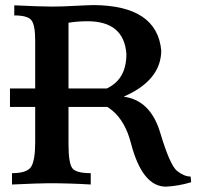

<svg xmlns="http://www.w3.org/2000/svg" viewBox="-20 -714 770 743"><path d="M622.1 8.3Q530.3 8.3 486.6 -160.4Q442.9 -329.1 283.2 -329.1L282.2 -341.8Q380.4 -354 424.8 -391.8Q469.2 -429.7 469.2 -504.9Q460 -631.8 318.4 -631.8Q280.3 -631.8 245.1 -626V-157.2Q245.1 -82.5 259.8 -63.2Q274.4 -43.9 331.1 -43.9V0Q251 -4.9 168.9 -4.9Q134.3 -4.9 26.4 0V-43.9Q85.4 -43.9 100.8 -69.1Q116.2 -94.2 116.2 -164.1V-556.2Q116.2 -617.7 101.3 -636Q86.4 -654.3 35.2 -654.3V-693.4Q139.6 -688.5 181.2 -688.5Q217.3 -688.5 271 -691.4Q324.7 -694.3 343.3 -694.3Q586.9 -692.4 604 -519.5Q604 -403.3 458.5 -339.8Q562 -326.7 599.9 -200.7Q637.7 -74.7 665 -52.7Q692.4 -30.8 717.8 -30.8L719.7 -8.8Q670.9 5.9 622.1 8.3ZM458 -300.3H18.6V-371.6H458Z"/></svg>

Font: Kelvinch
Style: Bold
Weight: 700
Designer: Paul James Miller
Foundry: High-Logic / Made with FontCreator
Version: Version 3.501;March 28, 2021;FontCreator 13.0.0.2683 64-bit